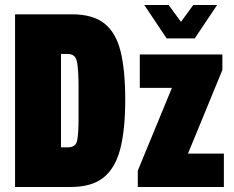

<svg xmlns="http://www.w3.org/2000/svg" viewBox="-20 -745 932 765"><path d="M555 -725H652L701 -658L750 -725H845L756 -592H644ZM40 0V-688H266Q350 -688 396 -651.5Q442 -615 460.5 -540Q479 -465 479 -347Q479 -230 459.5 -153Q440 -76 393 -38Q346 0 262 0ZM223 -158H251Q282 -158 287.5 -185.5Q293 -213 293 -276V-397Q293 -460 287.5 -495Q282 -530 251 -530H223ZM529 0V-65L665 -395H537V-528H866V-466L729 -133H872V0Z"/></svg>

Font: Archivo ExtraCondensed Black
Style: Regular
Weight: 900
Width: 2
Designer: Hector Gatti
Foundry: Omnibus-Type
Version: Version 2.001; ttfautohint (v1.8.3)